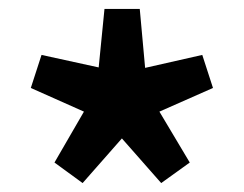

<svg xmlns="http://www.w3.org/2000/svg" viewBox="-20 -828 546 430"><path d="M165 -418 253 -518 341 -418 405 -464 337 -578 457 -631 433 -705 305 -676 293 -808H214L201 -677L73 -705L49 -631L168 -578L102 -464Z"/></svg>

Font: DAIFUKU Sans JP
Style: Bold
Weight: 700
Designer: Original font ‘Source Han Sans JP’ : Ryoko NISHIZUKA  (kana, bopomofo & ideographs); Paul D. Hunt (Latin, Greek & Cyrill
Foundry: Daifuku
Version: Version 1.001